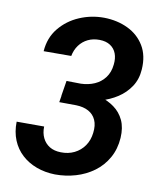

<svg xmlns="http://www.w3.org/2000/svg" viewBox="-83 -788 719 863"><g transform="rotate(10 277.0 -356.0)"><path d="M205.1 -412.6 270.5 -411.6Q304.7 -412.6 333 -425Q361.3 -437.5 379.6 -461.9Q397.9 -486.3 401.4 -521.5Q404.8 -550.3 396.5 -572.3Q388.2 -594.2 368.9 -606.9Q349.6 -619.6 320.3 -620.1Q290.5 -620.6 266.8 -609.1Q243.2 -597.7 227.5 -576.4Q211.9 -555.2 206.5 -526.9L80.6 -526.4Q85 -588.4 120.8 -632.3Q156.7 -676.3 210.4 -699.2Q264.2 -722.2 323.2 -721.7Q383.3 -720.7 431.6 -697.5Q480 -674.3 506.8 -630.1Q533.7 -585.9 529.3 -522Q526.4 -477.1 504.2 -443.4Q481.9 -409.7 447.3 -387.2Q412.6 -364.7 372.1 -353.5Q331.5 -342.3 291.5 -342.3L193.8 -342.8ZM189.5 -313 200.7 -381.8 283.7 -381.3Q325.7 -380.4 363.5 -369.6Q401.4 -358.9 430.9 -337.6Q460.4 -316.4 476.1 -283Q491.7 -249.5 488.8 -202.6Q485.4 -150.9 462.6 -110.6Q439.9 -70.3 403.1 -43.2Q366.2 -16.1 320.6 -2.7Q274.9 10.7 226.1 10.3Q180.7 9.3 141.8 -5.1Q103 -19.5 74.5 -45.7Q45.9 -71.8 30.5 -109.1Q15.1 -146.5 16.1 -193.4H141.6Q140.6 -164.1 151.6 -141.4Q162.6 -118.7 183.6 -105.7Q204.6 -92.8 234.9 -92.3Q269 -91.3 296.9 -105Q324.7 -118.7 342.3 -144Q359.9 -169.4 363.8 -203.6Q368.2 -238.3 357.4 -262.2Q346.7 -286.1 323.7 -298.8Q300.8 -311.5 266.6 -312.5Z"/></g></svg>

Font: Roboto SemiBold
Style: Italic
Weight: 600
Designer: Christian Robertson
Foundry: Google
Version: Version 3.009; 2024